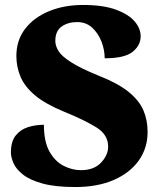

<svg xmlns="http://www.w3.org/2000/svg" viewBox="-20 -744 645 774"><path d="M284 10Q203 10 152 -4Q101 -18 73 -40Q45 -62 34.5 -86Q24 -110 24 -129Q24 -174 43.5 -198Q63 -222 93 -231.5Q123 -241 157 -241Q157 -173 179.5 -133Q202 -93 236.5 -75.5Q271 -58 306 -58Q359 -58 387.5 -88.5Q416 -119 416 -153Q416 -201 368.5 -230.5Q321 -260 240 -293Q164 -324 122 -359Q80 -394 63 -434Q46 -474 46 -518Q46 -582 81.5 -628Q117 -674 178 -699Q239 -724 315 -724Q396 -724 447.5 -705Q499 -686 523 -657.5Q547 -629 547 -598Q547 -561 514.5 -535Q482 -509 402 -509Q402 -543 389 -576.5Q376 -610 351.5 -632.5Q327 -655 291 -655Q254 -655 228.5 -637Q203 -619 203 -579Q203 -559 216 -538Q229 -517 267.5 -492.5Q306 -468 380 -438Q456 -408 498.5 -373.5Q541 -339 558 -299.5Q575 -260 575 -212Q575 -147 539.5 -97Q504 -47 438.5 -18.5Q373 10 284 10Z"/></svg>

Font: Noto Serif Hentaigana Black
Style: Regular
Weight: 900
Designer: Kazuhiro Yamada
Foundry: nipponia
Version: Version 1.000; ttfautohint (v1.8.4.7-5d5b)